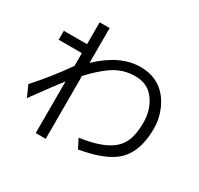

<svg xmlns="http://www.w3.org/2000/svg" viewBox="-178 -1035 1345 1300"><g transform="rotate(30 495.0 -385.0)"><path d="M247.1 -817.9H325.2V-545.9Q481 -694.8 640.1 -694.8Q768.6 -694.8 844.7 -606Q873.5 -571.8 894 -525.9Q925.3 -455.1 925.3 -379.9Q925.3 -171.4 802.2 -86.9Q716.3 -27.3 550.3 1L514.2 -70.3Q675.3 -92.8 753.4 -149.9Q810.5 -191.9 830.1 -262.2Q843.3 -310.1 843.3 -380.4Q843.3 -481.4 786.1 -556.2Q734.9 -623 639.2 -623Q543 -623 463.4 -567.9Q396 -521 325.2 -443.4V47.9H247.1V-356Q198.7 -294.4 90.8 -146L77.1 -127L38.1 -214.4Q150.4 -338.9 247.1 -477.1V-577.1H65.9V-647H247.1Z"/></g></svg>

Font: FORM UDPGothic
Style: Regular
Weight: 400
Foundry: Pronama LLC
Version: Version 1.05101